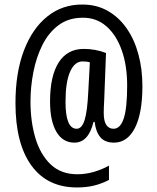

<svg xmlns="http://www.w3.org/2000/svg" viewBox="-20 -740 691 844"><path d="M606 -362Q606 -242 573 -177.5Q540 -113 481 -113Q441 -113 421 -137Q401 -161 396 -204H391Q369 -113 307 -113Q256 -113 228 -160.5Q200 -208 200 -294Q200 -406 238 -465.5Q276 -525 348 -525Q400 -525 446 -507L438 -299Q437 -284 436.5 -268.5Q436 -253 436 -244Q436 -207 447.5 -190.5Q459 -174 479 -174Q509 -174 524 -219.5Q539 -265 539 -364Q539 -452 515 -519.5Q491 -587 447 -625Q403 -663 343 -662Q281 -662 237 -629Q193 -596 166 -541.5Q139 -487 126.5 -422Q114 -357 114 -294Q114 -206 135.5 -133.5Q157 -61 202.5 -17.5Q248 26 320 26Q358 26 394.5 15Q431 4 459 -12V51Q428 67 394.5 75.5Q361 84 318 84Q188 84 118 -12.5Q48 -109 48 -287Q48 -420 85 -517.5Q122 -615 188.5 -668Q255 -721 343 -720Q405 -720 454 -692Q503 -664 537 -615Q571 -566 588.5 -501Q606 -436 606 -362ZM268 -292Q268 -174 317 -174Q340 -174 352 -212.5Q364 -251 368 -336L375 -466Q363 -470 343 -470Q308 -470 288 -424.5Q268 -379 268 -292Z"/></svg>

Font: Noto Sans Sinhala UI ExtraCondensed
Style: Regular
Weight: 400
Width: 2
Designer: Jelle Bosma - Monotype Design Team
Foundry: Monotype Imaging Inc.
Version: Version 2.006; ttfautohint (v1.8.4.7-5d5b)